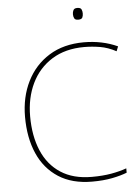

<svg xmlns="http://www.w3.org/2000/svg" viewBox="-60 -954 735 1010"><g transform="rotate(-5 307.0 -448.5)"><path d="M405 -699Q305 -699 234.5 -655Q164 -611 127 -534.5Q90 -458 90 -360Q90 -257 123 -179Q156 -101 222 -58Q288 -15 386 -15Q444 -15 489 -23Q534 -31 570 -44V-21Q537 -8 491 1Q445 10 386 10Q280 10 208 -36.5Q136 -83 99.5 -166Q63 -249 63 -360Q63 -464 104 -546.5Q145 -629 221.5 -676.5Q298 -724 405 -724Q502 -724 583 -687L573 -662Q530 -685 488 -692Q446 -699 405 -699ZM386 -907Q404 -907 408.5 -897.5Q413 -888 413 -876Q413 -863 408.5 -854Q404 -845 386 -845Q371 -845 366 -854Q361 -863 361 -876Q361 -888 366 -897.5Q371 -907 386 -907Z"/></g></svg>

Font: Noto Sans Syriac Western Thin
Style: Regular
Weight: 100
Designer: Patrick Giasson and the Monotype Design Team
Foundry: Monotype Imaging Inc.
Version: Version 3.000; ttfautohint (v1.8.4.7-5d5b)